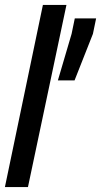

<svg xmlns="http://www.w3.org/2000/svg" viewBox="-25 -763 412 783"><path d="M-5 0 150 -743H246L89 0ZM211 -435 267 -625 280 -688H367L354 -625L279 -435Z"/></svg>

Font: Saira ExtraCondensed SemiBold
Style: Italic
Weight: 600
Width: 2
Italic angle: -12°
Designer: Hector Gatti with collaboration of the Omnibus-Type team
Foundry: Omnibus-Type
Version: Version 1.101